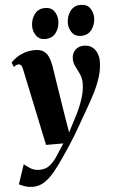

<svg xmlns="http://www.w3.org/2000/svg" viewBox="-89 -804 649 1093"><g transform="rotate(-5 236.0 -258.0)"><path d="M56 -427.5Q52.5 -443.5 47 -449.8Q41.5 -456 34 -456Q26.5 -456 20 -453Q13.5 -450 5.5 -443.5L-5.5 -469.5Q8 -484.5 28 -498Q48 -511.5 74.2 -520.2Q100.5 -529 132 -529Q161.5 -529 179.8 -518Q198 -507 208.2 -485.5Q218.5 -464 224.5 -431.5Q228.5 -406 234.2 -368.2Q240 -330.5 246.8 -287.8Q253.5 -245 260 -203.5Q266.5 -162 272 -129L286 -45L336.5 -142.5Q349 -167.5 358.5 -191.2Q368 -215 374.8 -237.2Q381.5 -259.5 384.5 -280.2Q387.5 -301 387.5 -319.5Q387 -348 376.2 -371Q365.5 -394 354.5 -415.5Q343.5 -437 343.5 -461Q343.5 -491.5 362.8 -510.5Q382 -529.5 411 -529.5Q441.5 -529.5 460 -515.2Q478.5 -501 487 -479.2Q495.5 -457.5 495.5 -434Q495.5 -391 482.5 -348Q469.5 -305 447.8 -261.2Q426 -217.5 399.5 -172Q383.5 -144.5 369.5 -120.2Q355.5 -96 342.5 -72.8Q329.5 -49.5 314.5 -25.2Q299.5 -1 281.8 26.8Q264 54.5 240.5 88.5Q209.5 135 180.2 170.5Q151 206 120.8 225.8Q90.5 245.5 54 245.5Q30 245.5 10.8 239Q-8.5 232.5 -24.5 224.5L13 113Q23 121.5 46 137Q69 152.5 99.5 152.5Q135 152.5 159 133.5Q183 114.5 203.2 83Q223.5 51.5 248 14.5H149ZM197 -586.5Q164.5 -586.5 146.8 -610.5Q129 -634.5 129 -665Q129 -704.5 150.5 -733.5Q172 -762.5 210 -762.5Q247.5 -762.5 264 -737.5Q280.5 -712.5 280.5 -683.5Q280.5 -646 259.5 -616.2Q238.5 -586.5 197 -586.5ZM401.5 -586.5Q368.5 -586.5 350.8 -610.5Q333 -634.5 333 -665Q333.5 -704.5 354.8 -733.5Q376 -762.5 414 -762.5Q451.5 -762.5 468.2 -737.5Q485 -712.5 485 -683.5Q485 -646 463.8 -616.2Q442.5 -586.5 401.5 -586.5Z"/></g></svg>

Font: Merriweather 120pt Black
Style: Italic
Weight: 900
Italic angle: -7.8°
Version: Version 2.101